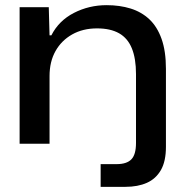

<svg xmlns="http://www.w3.org/2000/svg" viewBox="-20 -557 707 744"><path d="M370 167V79H432Q471 79 489 60.5Q507 42 507 -3V-270Q507 -330 491 -369.5Q475 -409 441.5 -428Q408 -447 356 -447Q301 -447 259.5 -423.5Q218 -400 195 -359Q172 -318 172 -262V0H56V-529H169L172 -420H179Q208 -477 266.5 -507Q325 -537 393 -537Q444 -537 486 -524Q528 -511 558.5 -482.5Q589 -454 606 -406.5Q623 -359 623 -290V12Q623 68 603.5 102Q584 136 549 151.5Q514 167 466 167Z"/></svg>

Font: Mona Sans Expanded Medium
Style: Regular
Weight: 500
Width: 7
Designer: Deni Anggara
Foundry: GitHub
Version: Version 2.000